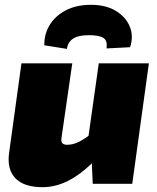

<svg xmlns="http://www.w3.org/2000/svg" viewBox="-20 -763 653 797"><path d="M280 -500 235 -189Q233 -173 240 -167.5Q247 -162 258 -162Q282 -162 305 -173Q328 -184 365 -212L401 -126Q335 -53 276 -19.5Q217 14 157 14Q79 14 43.5 -23.5Q8 -61 18 -130L69 -500ZM598 -500 529 0H365L359 -134L340 -146L390 -500ZM258 -560 164 -575Q163 -620 185.5 -658Q208 -696 252 -719.5Q296 -743 358 -743Q420 -743 461.5 -717.5Q503 -692 519 -652Q535 -612 520 -567L422 -562Q427 -594 409.5 -605.5Q392 -617 349 -617Q304 -617 282.5 -602Q261 -587 258 -560Z"/></svg>

Font: Exo 2 Black
Style: Italic
Weight: 900
Italic angle: -8°
Designer: Natanael Gama
Foundry: Natanael Gama
Version: Version 2.010